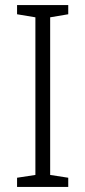

<svg xmlns="http://www.w3.org/2000/svg" viewBox="-20 -734 335 754"><path d="M248 0H47V-36L119 -47V-666L47 -678V-714H248V-678L177 -666V-47L248 -36Z"/></svg>

Font: Noto Sans Display Light
Style: Regular
Weight: 300
Designer: Monotype Design Team
Foundry: Monotype Imaging Inc.
Version: Version 2.003